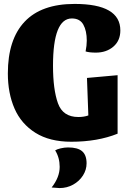

<svg xmlns="http://www.w3.org/2000/svg" viewBox="-20 -700 651 978"><path d="M250 -365Q250 -245 275 -174.5Q300 -104 379 -104Q408 -104 430 -112L423 -303L579 -317V-19Q477 22 343 22Q233 22 160.5 -23.5Q88 -69 54 -147Q20 -225 20 -326Q20 -499 105.5 -589.5Q191 -680 360 -680Q593 -680 593 -545Q593 -493 557.5 -462.5Q522 -432 468 -432Q435 -432 416 -438Q422 -468 422 -493Q422 -543 404.5 -574.5Q387 -606 346 -606Q250 -606 250 -365ZM421 132Q421 165 402.5 194Q384 223 352.5 240.5Q321 258 283 258Q279 258 243 255Q284 203 284 150Q284 103 261 66Q270 60 289.5 55.5Q309 51 327 51Q376 51 398.5 70.5Q421 90 421 132Z"/></svg>

Font: Sansita ExtraBold
Style: Regular
Weight: 800
Designer: Pablo Cosgaya
Foundry: Omnibus-Type
Version: Version 1.006